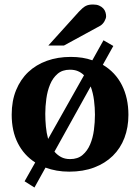

<svg xmlns="http://www.w3.org/2000/svg" viewBox="-20 -754 624 857"><path d="M403.8 -242.2Q403.8 -272.5 399.7 -305.7Q395.5 -338.9 384.8 -368.2L223.1 -77.1Q235.8 -62 252.7 -53Q269.5 -43.9 293 -43.9Q327.1 -43.9 348.6 -62.3Q370.1 -80.6 382.3 -109.4Q394.5 -138.2 399.2 -173.3Q403.8 -208.5 403.8 -242.2ZM355 -418Q342.8 -430.2 327.6 -436.5Q312.5 -442.9 292 -442.9Q258.3 -442.9 236.8 -424.3Q215.3 -405.8 203.4 -376.7Q191.4 -347.7 186.8 -313Q182.1 -278.3 182.1 -246.1Q182.1 -218.8 184.8 -189.5Q187.5 -160.2 194.8 -133.8ZM553.2 -241.2Q553.2 -185.1 535.4 -138.4Q517.6 -91.8 483.4 -58.3Q449.2 -24.9 400.1 -6.3Q351.1 12.2 289.1 12.2Q259.8 12.2 233.4 7.6Q207 2.9 183.1 -5.9L133.8 83L89.8 55.2L137.2 -28.8Q86.9 -61 59.6 -115Q32.2 -168.9 32.2 -242.2Q32.2 -303.7 51.8 -351.6Q71.3 -399.4 106.2 -432.4Q141.1 -465.3 189.5 -482.7Q237.8 -500 295.9 -500Q350.1 -500 392.1 -484.9L441.9 -574.2L485.8 -548.8L439 -464.8Q495.1 -431.6 524.2 -374Q553.2 -316.4 553.2 -241.2ZM453.6 -681.2Q453.6 -676.3 451.4 -670.2Q449.2 -664.1 445.8 -658.2Q442.4 -652.3 437.5 -647.2Q432.6 -642.1 427.7 -639.2L265.6 -550.8H195.8L332.5 -702.1Q341.3 -711.4 348.4 -717.5Q355.5 -723.6 362.5 -727.3Q369.6 -731 377.4 -732.4Q385.3 -733.9 395.5 -733.9Q411.6 -733.9 422.6 -729Q433.6 -724.1 440.7 -716.6Q447.8 -709 450.7 -699.5Q453.6 -689.9 453.6 -681.2Z"/></svg>

Font: Charis SIL Am
Style: Bold
Weight: 700
Foundry: SIL International
Version: Version 5.000